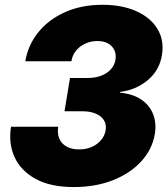

<svg xmlns="http://www.w3.org/2000/svg" viewBox="-20 -758 692 789"><path d="M283.2 10.7Q187.5 10.7 126.2 -22.9Q64.9 -56.6 39.6 -113Q14.2 -169.4 25.4 -237.3H219.2Q214.8 -209 223.9 -188Q232.9 -167 253.9 -155.5Q274.9 -144 305.2 -144Q333.5 -144 356.7 -154.1Q379.9 -164.1 395 -181.9Q410.2 -199.7 414.1 -222.7Q418 -246.1 407.2 -263.7Q396.5 -281.2 373.5 -291Q350.6 -300.8 317.4 -300.8H245.1L267.6 -437.5H339.8Q371.1 -437.5 395.5 -446.8Q419.9 -456.1 435.3 -472.9Q450.7 -489.7 454.6 -512.7Q458 -535.2 449.7 -552.5Q441.4 -569.8 423.8 -579.6Q406.2 -589.4 380.4 -589.4Q353.5 -589.4 330.6 -578.9Q307.6 -568.4 292.5 -549.8Q277.3 -531.2 273.4 -506.3H84Q95.2 -573.2 137.7 -625.7Q180.2 -678.2 247.8 -708.3Q315.4 -738.3 401.4 -738.3Q481.9 -738.3 540.5 -711.9Q599.1 -685.5 627.2 -638.9Q655.3 -592.3 645.5 -531.7Q635.3 -468.3 586.4 -428Q537.6 -387.7 473.1 -380.4L472.7 -377.4Q528.3 -371.6 562.3 -347.7Q596.2 -323.7 609.9 -287.1Q623.5 -250.5 616.2 -207Q605.5 -144 560.3 -94.7Q515.1 -45.4 443.8 -17.3Q372.6 10.7 283.2 10.7Z"/></svg>

Font: Inter 24pt Black
Style: Italic
Weight: 900
Italic angle: -9.3988°
Designer: Rasmus Andersson
Foundry: rsms
Version: Version 4.001;git-66647c0bb